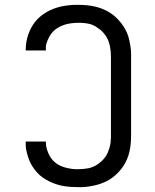

<svg xmlns="http://www.w3.org/2000/svg" viewBox="-20 -763 640 791"><path d="M303 8Q288 8 272.5 7Q257 6 242 3.5Q227 1 212 -4Q197 -9 183.5 -15.5Q170 -22 157 -31Q144 -40 133.5 -51.5Q123 -63 114.5 -76Q106 -89 100.5 -103Q95 -117 90.5 -134.5Q86 -152 86 -163V-180H169V-177Q169 -162 173.5 -147Q178 -132 186 -118.5Q194 -105 205.5 -95Q217 -85 231 -79Q245 -73 262.5 -69.5Q280 -66 291 -66H303Q313 -66 324 -67Q335 -68 345 -70Q355 -72 365 -76.5Q375 -81 383.5 -87Q392 -93 399.5 -100Q407 -107 413.5 -116Q420 -125 424 -134.5Q428 -144 431 -154Q434 -164 435.5 -176Q437 -188 437 -196V-530Q437 -541 436 -551.5Q435 -562 433 -572Q431 -582 427.5 -592Q424 -602 418.5 -611Q413 -620 406 -628Q399 -636 390.5 -642.5Q382 -649 373 -654.5Q364 -660 354 -663Q344 -666 331.5 -667.5Q319 -669 312 -669H303Q288 -669 272.5 -667Q257 -665 242.5 -660Q228 -655 215 -646.5Q202 -638 192.5 -626Q183 -614 176 -597Q169 -580 169 -570V-555H86V-559Q86 -574 88.5 -589.5Q91 -605 96 -619.5Q101 -634 108 -647.5Q115 -661 124.5 -673Q134 -685 146 -695Q158 -705 171.5 -713Q185 -721 199.5 -726.5Q214 -732 228.5 -735.5Q243 -739 261 -741Q279 -743 290 -743H303Q320 -743 336.5 -741.5Q353 -740 369 -736.5Q385 -733 400.5 -727Q416 -721 430 -712.5Q444 -704 456.5 -692.5Q469 -681 479 -668Q489 -655 497 -640.5Q505 -626 509.5 -610Q514 -594 517 -575Q520 -556 520 -545V-205Q520 -188 518.5 -171.5Q517 -155 513.5 -139Q510 -123 503.5 -107.5Q497 -92 488 -78.5Q479 -65 467 -52.5Q455 -40 442 -30.5Q429 -21 414 -14Q399 -7 383 -2.5Q367 2 348 5Q329 8 318 8Z"/></svg>

Font: R Plex Mono
Style: Regular
Weight: 400
Monospace: yes
Designer: Belleve Invis
Foundry: Belleve Invis
Version: Version 31.8.0